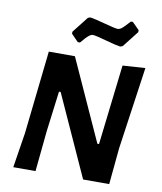

<svg xmlns="http://www.w3.org/2000/svg" viewBox="-94 -953 867 1029"><g transform="rotate(10 339.0 -439.0)"><path d="M545 -878 583 -840V-829L514 -741L501 -736Q478 -739 419 -755.5Q360 -772 347 -772Q342 -772 337 -770Q332 -768 328 -765Q324 -762 317.5 -756Q311 -750 307.5 -746Q304 -742 296.5 -733Q289 -724 285 -720H273L235 -759V-770L304 -858L317 -862Q340 -859 399 -843Q458 -827 471 -827Q476 -827 481 -829Q486 -831 490.5 -834Q495 -837 501 -843Q507 -849 510.5 -852.5Q514 -856 522 -865Q530 -874 534 -878ZM654 -646 590 -198 571 0H429L229 -441H220L192 -221L170 0H49L79 -190L129 -643H271L471 -202H480L531 -638Z"/></g></svg>

Font: Alegreya Sans SC
Style: Bold Italic
Weight: 700
Italic angle: -7°
Designer: Juan Pablo del Peral
Foundry: Huerta Tipografica
Version: Version 2.007